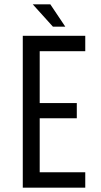

<svg xmlns="http://www.w3.org/2000/svg" viewBox="-20 -865 467 885"><path d="M212 -845H131L224 -742H281ZM334 -390H163V-629H373V-700H85V0H373V-71H163V-320H334Z"/></svg>

Font: Bebas Neue Regular two
Style: Regular2
Weight: 400
Designer: Ryoichi Tsunekawa & LGV (GE)
Foundry: Free Software Foundation, Inc.
Version: Version 1.003 August 13, 2016